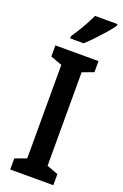

<svg xmlns="http://www.w3.org/2000/svg" viewBox="-177 -987 663 1038"><g transform="rotate(20 155.0 -468.5)"><path d="M279 0H31V-64L97 -88V-626L31 -650V-714H279V-650L214 -626V-88L279 -64ZM307 -928Q294 -908 270 -880.5Q246 -853 219.5 -825Q193 -797 171 -777H93V-789Q120 -829 141 -866Q162 -903 178 -937H307Z"/></g></svg>

Font: Noto Sans Ethiopic ExtraCondensed SemiBold
Style: Regular
Weight: 600
Width: 2
Designer: Monotype Design Team
Foundry: Monotype Imaging Inc.
Version: Version 2.102; ttfautohint (v1.8.4.7-5d5b)